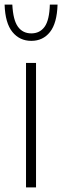

<svg xmlns="http://www.w3.org/2000/svg" viewBox="-43 -814 270 834"><path d="M70 0V-540.5H113.5V0ZM93 -636.5Q42.5 -636.5 11 -675Q-20.5 -713.5 -23 -794H10.5Q14 -726.5 35 -697.8Q56 -669 93 -669Q130 -669 150.8 -697.8Q171.5 -726.5 173.5 -794H207Q204.5 -713 174 -674.8Q143.5 -636.5 93 -636.5Z"/></svg>

Font: Encode Sans Cnd XLt
Style: Regular
Weight: 200
Width: 3
Designer: Multiple Designers
Foundry: Impallari Type
Version: Version 3.002; ttfautohint (v1.8.3) -l 8 -r 50 -G 200 -x 14 